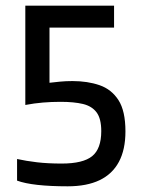

<svg xmlns="http://www.w3.org/2000/svg" viewBox="-20 -647 496 675"><path d="M218 8Q157 8 112 3Q67 -2 40 -12V-88Q72 -81 110 -76.5Q148 -72 197 -72Q272 -72 304 -98Q336 -124 336 -186Q336 -230 319.5 -252Q303 -274 271.5 -281.5Q240 -289 193 -289Q161 -289 131 -286.5Q101 -284 69 -278V-627H381V-550H154V-356Q171 -358 191 -360Q211 -362 235 -362Q288 -362 330 -347.5Q372 -333 396.5 -295Q421 -257 421 -185Q421 -121 398 -78Q375 -35 330 -13.5Q285 8 218 8Z"/></svg>

Font: Blinker
Style: Regular
Weight: 400
Designer: Juergen Huber
Foundry: supertype
Version: 1.017